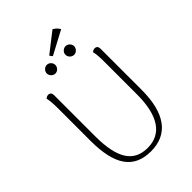

<svg xmlns="http://www.w3.org/2000/svg" viewBox="-281 -1082 1207 1207"><g transform="rotate(-45 323.0 -478.5)"><path d="M465 -931C456 -948 441 -961 426 -969L295 -867C296 -862 303 -851 309 -848ZM242 -759C263 -759 280 -777 280 -798C280 -818 263 -836 242 -836C222 -836 204 -818 204 -798C204 -777 222 -759 242 -759ZM409 -759C429 -759 447 -777 447 -798C447 -818 429 -836 409 -836C388 -836 370 -818 370 -798C370 -777 388 -759 409 -759ZM553 -669C553 -687 544 -697 529 -697C517 -697 509 -691 504 -686C510 -667 512 -634 512 -594V-304C512 -116 447 -18 322 -18C198 -18 140 -107 140 -304V-669C140 -687 131 -697 116 -697C104 -697 96 -691 91 -686C96 -667 99 -634 99 -594V-304C99 -87 170 12 322 12C474 12 553 -96 553 -304Z"/></g></svg>

Font: Arima Koshi ExtraLight
Style: Regular
Weight: 275
Designer: Joana Correia and Natanael Gama
Foundry: NDISCOVER
Version: Version 1.019;PS 001.019;hotconv 1.0.88;makeotf.lib2.5.64775